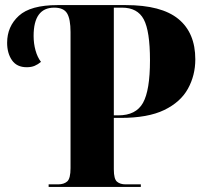

<svg xmlns="http://www.w3.org/2000/svg" viewBox="-20 -734 799 754"><path d="M171 0V-10H208Q231 -10 244 -21.5Q257 -33 257 -74V-608Q257 -659 243.5 -681.5Q230 -704 193 -704Q112 -704 112 -593Q112 -563 119.5 -536Q127 -509 141 -491Q129 -481 116 -475.5Q103 -470 85 -470Q46 -470 27 -497.5Q8 -525 8 -566Q8 -630 54 -672Q100 -714 206 -714H474Q614 -714 680.5 -659.5Q747 -605 747 -501Q747 -438 718 -385.5Q689 -333 625 -302Q561 -271 454 -271H427V-69Q427 -31 439.5 -20.5Q452 -10 473 -10H533V0ZM445 -281Q514 -281 541.5 -330Q569 -379 569 -497Q569 -612 544.5 -658Q520 -704 459 -704H427V-281Z"/></svg>

Font: Noto Serif Display SemiCondensed ExtraBold
Style: Regular
Weight: 800
Width: 4
Designer: Monotype Design Team
Foundry: Monotype Imaging Inc.
Version: Version 2.009